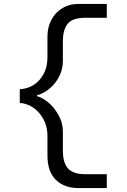

<svg xmlns="http://www.w3.org/2000/svg" viewBox="-20 -721 640 971"><path d="M220 -32Q220 -75 205.5 -106.5Q191 -138 169.5 -159Q148 -180 123.5 -190Q99 -200 80 -200V-270Q99 -270 123.5 -278.5Q148 -287 169.5 -306.5Q191 -326 205.5 -357Q220 -388 220 -434V-536Q220 -572 231.5 -602Q243 -632 263.5 -654Q284 -676 312.5 -688.5Q341 -701 375 -701H520V-631H410Q347 -631 322.5 -601Q298 -571 298 -512V-415Q298 -374 283 -342Q268 -310 247 -288.5Q226 -267 204 -254.5Q182 -242 168 -240V-234Q181 -232 203 -218.5Q225 -205 246 -181.5Q267 -158 282.5 -126Q298 -94 298 -55V41Q298 102 324 131Q350 160 411 160H520V230H375Q305 230 262.5 188.5Q220 147 220 66Z"/></svg>

Font: PT Mono
Style: Regular
Weight: 400
Monospace: yes
Designer: A.Korolkova, I.Chaeva
Foundry: ParaType Ltd
Version: Version 1.001W OFL